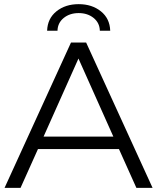

<svg xmlns="http://www.w3.org/2000/svg" viewBox="-20 -905 757 925"><path d="M553 -187H163L79 0H2L322 -700H395L715 0H637ZM526 -247 358 -623 190 -247ZM511 -757H461Q460 -795 431 -818.5Q402 -842 359 -842Q316 -842 287 -818.5Q258 -795 257 -757H207Q209 -816 252 -850.5Q295 -885 359 -885Q423 -885 466 -850.5Q509 -816 511 -757Z"/></svg>

Font: APTA Sans Regular
Style: Regular
Weight: 400
Version: Version 7.200